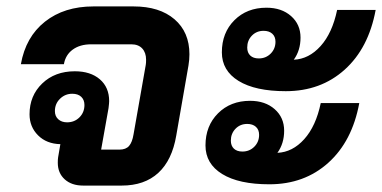

<svg xmlns="http://www.w3.org/2000/svg" viewBox="-20 -578 1190 598"><path d="M570 -409Q570 -392 567 -374L529 -156Q516 -79 473 -39.5Q430 0 359 0H239Q203 0 181.5 -19.5Q160 -39 160 -71Q160 -82 161 -88L168 -129Q125 -130 98.5 -156.5Q72 -183 72 -222Q72 -280 111.5 -318Q151 -356 213 -356Q262 -356 291 -331Q320 -306 320 -263Q320 -257 318 -241L295 -112H352Q372 -112 382 -123.5Q392 -135 396 -160L434 -376Q435 -381 435 -392Q435 -414 423 -427Q411 -440 389 -440H264Q229 -440 206.5 -423.5Q184 -407 179 -378H45Q60 -463 120 -510.5Q180 -558 271 -558H396Q477 -558 523.5 -518Q570 -478 570 -409ZM189 -197Q212 -197 227.5 -212.5Q243 -228 243 -251Q243 -267 233 -276.5Q223 -286 205 -286Q183 -286 167 -270.5Q151 -255 151 -232Q151 -216 161.5 -206.5Q172 -197 189 -197Z M671 -415Q671 -476 710 -515Q749 -554 810 -554Q857 -554 886.5 -528Q916 -502 916 -461Q916 -421 895 -392Q942 -394 978.5 -434.5Q1015 -475 1030 -547H1150Q1128 -428 1053.5 -361Q979 -294 870 -294Q775 -294 723 -326Q671 -358 671 -415ZM750 -430Q750 -414 759.5 -405Q769 -396 786 -396Q808 -396 823 -411Q838 -426 838 -448Q838 -464 828 -473Q818 -482 801 -482Q779 -482 764.5 -467Q750 -452 750 -430ZM979 -257H1099Q1077 -138 1002.5 -71Q928 -4 819 -4Q724 -4 672 -36Q620 -68 620 -125Q620 -186 659 -225Q698 -264 759 -264Q806 -264 835.5 -238Q865 -212 865 -171Q865 -131 844 -102Q891 -104 927.5 -144.5Q964 -185 979 -257ZM735 -106Q757 -106 772 -121Q787 -136 787 -158Q787 -174 777 -183Q767 -192 750 -192Q728 -192 713.5 -177Q699 -162 699 -140Q699 -124 708.5 -115Q718 -106 735 -106Z"/></svg>

Font: Bai Jamjuree
Style: Bold Italic
Weight: 700
Italic angle: -10°
Designer: Katatrad Aksorn Co.,Ltd.
Foundry: Cadson Demak Co.,Ltd.
Version: Version 1.000; ttfautohint (v1.6)